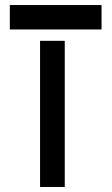

<svg xmlns="http://www.w3.org/2000/svg" viewBox="-20 -742 445 762"><path d="M19 -722V-625H383V-722ZM237 -580H139V0H237Z"/></svg>

Font: Charger
Style: ExBd
Weight: 400
Designer: Jasper
Foundry: Cannot Into Space Fonts
Version: Version 0.99